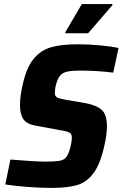

<svg xmlns="http://www.w3.org/2000/svg" viewBox="-20 -913 601 941"><path d="M6 -9 31 -131Q153 -121 201 -121Q242 -121 263 -123.5Q284 -126 297 -135Q311 -145 321.5 -179.5Q332 -214 332 -239Q332 -251 327 -257.5Q322 -264 308.5 -268Q295 -272 264 -277L151 -298Q111 -305 94.5 -329Q78 -353 78 -398Q78 -442 91 -497Q109 -580 143.5 -623Q178 -666 229 -681Q280 -696 361 -696Q416 -696 472.5 -690.5Q529 -685 561 -678L535 -557Q457 -567 374 -567Q337 -567 316.5 -563.5Q296 -560 284 -551Q268 -540 258.5 -511.5Q249 -483 249 -457Q249 -442 259 -436Q269 -430 297 -425L402 -407Q453 -397 478.5 -374.5Q504 -352 504 -295Q504 -256 493 -206Q473 -112 439.5 -66Q406 -20 358.5 -6Q311 8 232 8Q176 8 112.5 3Q49 -2 6 -9ZM300 -750V-755L381 -893H531V-888L412 -750Z"/></svg>

Font: Saira Semi Condensed
Style: Bold Italic
Weight: 700
Width: 4
Italic angle: -12°
Designer: Hector Gatti with collaboration of the Omnibus-Type team
Foundry: Omnibus-Type
Version: Version 1.001; ttfautohint (v1.8)